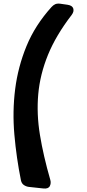

<svg xmlns="http://www.w3.org/2000/svg" viewBox="-20 -938 496 1089"><path d="M265 81Q271 101 262.5 117.5Q254 134 226 131L143 122Q128 120 115.5 111.5Q103 103 99 86Q73 -43 61.5 -174.5Q50 -306 66 -432.5Q82 -559 130.5 -677Q179 -795 272 -898Q282 -909 293 -914Q304 -919 321 -917L363 -911Q390 -907 395.5 -890Q401 -873 387 -854Q297 -737 252 -626.5Q207 -516 197 -404Q187 -292 206.5 -173Q226 -54 265 81Z"/></svg>

Font: OpenDyslexic3
Style: Bold
Weight: 700
Designer: Abelardo Gonzalez
Version: Version 1.000;PS 001.001;hotconv 1.0.56